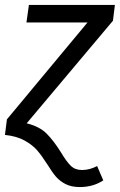

<svg xmlns="http://www.w3.org/2000/svg" viewBox="-32 -546 485 777"><path d="M-4 -63 322 -455H75L85 -526H433L425 -462L76 -47Q128 -34 156.5 -5.5Q185 23 215 71Q237 108 254.5 125Q272 142 300 142Q331 142 361 126L386 184Q345 211 291 211Q257 211 233.5 199Q210 187 194.5 169Q179 151 160 120Q137 84 118.5 62.5Q100 41 68 23Q36 5 -12 0Z"/></svg>

Font: Fira Sans Book
Style: Italic
Weight: 350
Italic angle: -8°
Designer: bBox Type GmbH & Carrois Corporate GbR & Edenspiekermann AG
Foundry: bBox Type GmbH & Carrois Corporate GbR & Edenspiekermann AG
Version: Version 4.301